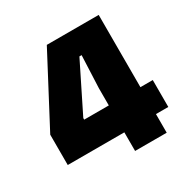

<svg xmlns="http://www.w3.org/2000/svg" viewBox="-148 -771 883 902"><g transform="rotate(-30 294.0 -319.5)"><path d="M332 0V-340.5L339.5 -515.5H327.5L198.5 -255.5V-186L129.5 -247H570.5V-101H25V-265.5L222 -639H503.5V0Z"/></g></svg>

Font: Anek Tamil Medium ExtraBold
Style: Regular
Weight: 800
Version: Version 1.003